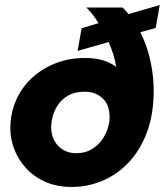

<svg xmlns="http://www.w3.org/2000/svg" viewBox="-20 -730 654 762"><path d="M266 12Q205 12 159.5 -8.5Q114 -29 83 -63Q52 -97 36.5 -138Q21 -179 21 -220Q21 -280 43.5 -331.5Q66 -383 106.5 -420.5Q147 -458 201 -479Q255 -500 318 -500Q355 -500 385.5 -491.5Q416 -483 441 -465Q437 -491 429 -516Q421 -541 411 -563L288 -528L304 -618L371 -638Q361 -655 349 -670.5Q337 -686 323 -700H467Q473 -693 479 -687Q485 -681 490 -674L614 -710L598 -619L537 -602Q565 -546 577.5 -486Q590 -426 590 -372Q590 -275 562.5 -203Q535 -131 488.5 -83Q442 -35 384 -11.5Q326 12 266 12ZM283 -122Q316 -122 341 -136Q366 -150 382.5 -172Q399 -194 407 -218.5Q415 -243 415 -265Q415 -314 387 -340Q359 -366 316 -366Q277 -366 251 -351Q225 -336 210 -313.5Q195 -291 189 -267.5Q183 -244 183 -227Q183 -180 211 -151Q239 -122 283 -122Z"/></svg>

Font: Rethink Sans ExtraBold
Style: Italic
Weight: 800
Italic angle: -10°
Designer: The Rethink Sans project authors (Hans Thiessen). DM Sans designed by Colophon Foundry.
Foundry: Rethink Communications LLC
Version: Version 1.001